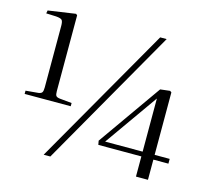

<svg xmlns="http://www.w3.org/2000/svg" viewBox="-105 -839 1048 974"><g transform="rotate(15 419.0 -352.5)"><path d="M31 -259V-276L97 -282Q112 -284 116.5 -291.5Q121 -299 121 -317V-640Q121 -661 115.5 -669.5Q110 -678 83 -680L31 -682L34 -698L178 -719L185 -713V-315Q185 -297 189.5 -290.5Q194 -284 210 -282L273 -276V-259ZM204 14 621 -714H655L239 14ZM685 0V-106H459L455 -127L689 -459L740 -465L748 -459V-131H827V-106H748V0ZM488 -131H685V-403V-410Z"/></g></svg>

Font: Literata 60pt Light
Style: Regular
Weight: 300
Designer: Latin by Veronika Burian and Jose Scaglione. Greek by Irene Vlachou. Cyrillic by Vera Evstafieva.
Foundry: TypeTogether
Version: Version 3.103;gftools[0.9.29]